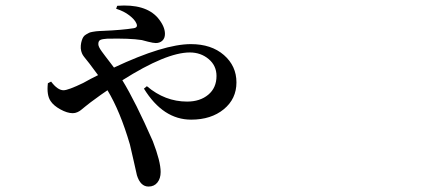

<svg xmlns="http://www.w3.org/2000/svg" viewBox="-20 -604 1540 695"><path d="M400.4 -572.3 404.3 -583Q505.9 -590.8 550.8 -540Q577.1 -508.8 577.1 -481.4Q577.1 -465.8 567.9 -457Q558.6 -448.2 543.9 -448.2Q535.2 -448.2 515.6 -453.1Q496.1 -458 493.2 -459Q449.2 -465.8 367.2 -463.9Q350.6 -462.9 343.3 -459.5Q335.9 -456.1 335.9 -444.3Q335.9 -439.5 338.9 -433.1Q341.8 -426.8 348.6 -417.5Q355.5 -408.2 361.3 -400.4Q367.2 -392.6 377 -379.9Q386.7 -367.2 392.6 -359.4Q573.2 -444.3 670.9 -444.3Q745.1 -444.3 790.5 -404.8Q835.9 -365.2 835.9 -305.7Q835.9 -246.1 790 -208.5Q744.1 -170.9 671.9 -170.9Q570.3 -170.9 501 -283.2L511.7 -292Q577.1 -236.3 657.2 -236.3Q704.1 -236.3 733.9 -261.2Q763.7 -286.1 763.7 -329.1Q763.7 -366.2 735.4 -390.1Q707 -414.1 667 -414.1Q582 -414.1 422.9 -313.5Q470.7 -235.4 533.2 -92.8Q561.5 -19.5 561.5 18.6Q561.5 42 549.8 56.6Q538.1 71.3 517.6 71.3Q488.3 71.3 475.6 30.3Q472.7 18.6 464.4 -19.5Q456.1 -57.6 450.2 -81.1Q415 -201.2 369.1 -277.3Q352.5 -266.6 307.6 -233.4Q299.8 -227.5 289.1 -218.8Q278.3 -210 272.9 -205.6Q267.6 -201.2 259.8 -197.8Q252 -194.3 243.2 -194.3Q223.6 -194.3 198.7 -208Q173.8 -221.7 163.1 -238.3Q148.4 -259.8 153.3 -302.7L165 -308.6Q188.5 -277.3 210 -277.3Q226.6 -277.3 281.2 -303.7Q290 -308.6 308.1 -318.4Q326.2 -328.1 335 -332Q333 -334 303.7 -374Q300.8 -377.9 292 -388.7Q283.2 -399.4 279.8 -404.8Q276.4 -410.2 273.9 -419.4Q271.5 -428.7 272.5 -439.5Q273.4 -449.2 275.9 -457Q278.3 -464.8 281.7 -470.2Q285.2 -475.6 292 -479.5Q298.8 -483.4 302.7 -485.4Q306.6 -487.3 315.4 -488.8Q324.2 -490.2 327.6 -490.7Q331.1 -491.2 340.3 -491.7Q349.6 -492.2 351.6 -492.2Q421.9 -495.1 464.8 -502Q480.5 -504.9 473.6 -519.5Q467.8 -533.2 448.2 -548.3Q428.7 -563.5 400.4 -572.3Z"/></svg>

Font: Bpmf Zihi Serif SemiBold
Style: SemiBold
Weight: 600
Foundry: But Ko
Version: Version 1.320